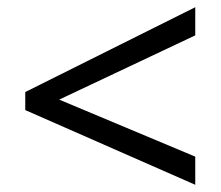

<svg xmlns="http://www.w3.org/2000/svg" viewBox="-20 -628 612 532"><path d="M521 -116 50 -323V-373L521 -608V-530L144 -352L521 -194Z"/></svg>

Font: Noto Sans Osmanya
Style: Regular
Weight: 400
Designer: Monotype Design Team
Foundry: Monotype Imaging Inc.
Version: Version 2.001; ttfautohint (v1.8.4.7-5d5b)